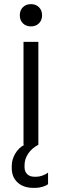

<svg xmlns="http://www.w3.org/2000/svg" viewBox="-20 -702 300 931"><path d="M76 -628Q76 -652 91 -667Q106 -682 130 -682Q154 -682 169 -667Q184 -652 184 -628Q184 -604 169 -589Q154 -574 130 -574Q106 -574 91 -589Q76 -604 76 -628ZM94 -499H166V0H94ZM37 113V103Q37 72 53.5 43.5Q70 15 98 0H166Q135 16 117 42.5Q99 69 99 99V109Q99 129 111.5 142Q124 155 147 155H157Q170 155 185.5 149.5Q201 144 213 135V191Q203 199 185.5 204Q168 209 152 209H142Q94 209 65.5 183Q37 157 37 113Z"/></svg>

Font: Stavian Regular
Style: Regular
Weight: 400
Version: Version 1.000; ttfautohint (v1.6)